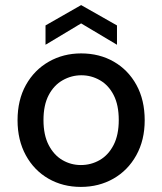

<svg xmlns="http://www.w3.org/2000/svg" viewBox="-20 -723 638 755"><path d="M298 12Q227 12 170.5 -20.5Q114 -53 81.5 -112.5Q49 -172 49 -250Q49 -330 82 -389Q115 -448 172 -480.5Q229 -513 299 -513Q371 -513 427.5 -480.5Q484 -448 516.5 -389Q549 -330 549 -250Q549 -172 516 -112.5Q483 -53 426 -20.5Q369 12 298 12ZM298 -74Q338 -74 372 -93.5Q406 -113 426.5 -152.5Q447 -192 447 -251Q447 -310 427 -349Q407 -388 373 -407.5Q339 -427 300 -427Q261 -427 226.5 -407.5Q192 -388 171.5 -349Q151 -310 151 -251Q151 -192 171.5 -152.5Q192 -113 225.5 -93.5Q259 -74 298 -74ZM159 -547V-623L299 -703L440 -623V-547L299 -631Z"/></svg>

Font: DM Sans 17pt Medium
Style: Regular
Weight: 500
Version: Version 4.004;gftools[0.9.30]